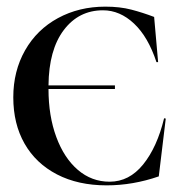

<svg xmlns="http://www.w3.org/2000/svg" viewBox="-20 -543 538 578"><path d="M20 -250Q20 -329 55.5 -391.5Q91 -454 154.5 -488.5Q218 -523 297 -523Q341 -523 375.5 -514Q410 -505 444 -492L456 -356H451Q426 -432 383.5 -472Q341 -512 290 -512Q217 -512 172 -452.5Q127 -393 126 -286H326V-275H126Q126 -194 149.5 -130.5Q173 -67 214.5 -31.5Q256 4 310 4Q369 4 411 -48Q453 -100 474 -187L479 -186L458 -12Q380 15 301 15Q215 15 151.5 -18Q88 -51 54 -110.5Q20 -170 20 -250Z"/></svg>

Font: Nyght Serif
Style: Regular
Weight: 400
Designer: Maksym Kobuzan
Version: Version 0.410